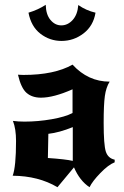

<svg xmlns="http://www.w3.org/2000/svg" viewBox="-20 -754 518 802"><path d="M182 -195 180 -94Q254 -89 284 -82V-223Q227 -200 182 -195ZM438 -413Q423 -389 418 -353Q413 -317 413 -241Q413 -149 422 -121Q431 -93 459 -87V-76Q433 -66 399.5 -31.5Q366 3 354 28Q313 1 289 -55L220 28Q141 -19 33 -20Q47 -58 47 -165Q47 -216 34 -249Q56 -246 82 -246Q139 -246 196 -256Q253 -266 283 -282V-381Q204 -346 151 -346Q114 -346 91 -366Q68 -386 55 -442Q58 -442 63.5 -441.5Q69 -441 78 -441Q207 -441 283 -484Q348 -413 438 -413ZM379 -701Q370 -646 329 -614.5Q288 -583 237 -583Q188 -583 149 -613Q110 -643 99 -701Q139 -713 171 -734Q172 -693 191 -670.5Q210 -648 236 -648Q263 -648 283.5 -670.5Q304 -693 307 -733Q340 -710 379 -701Z"/></svg>

Font: NewRocker
Style: Regular
Weight: 400
Designer: Pablo Impallari, Brenda Gallo, Rodrigo Fuenzalida
Foundry: Pablo Impallari, Brenda Gallo, Rodrigo Fuenzalida
Version: Version 1.000